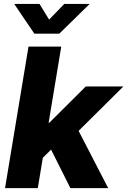

<svg xmlns="http://www.w3.org/2000/svg" viewBox="-20 -967 654 987"><path d="M180.2 -136.2 213.4 -335.9H233.4L420.9 -522.5H614.3L342.8 -253.4H298.8ZM5.9 0 126.5 -727.5H294.9L174.3 0ZM341.8 0 233.4 -216.3 363.3 -334.5 536.1 0ZM183.1 -946.8 232.4 -866.2 310.5 -946.8H440.4L439.9 -945.8L284.7 -793.9H156.7L53.7 -945.8V-946.8Z"/></svg>

Font: Inter 28pt ExtraBold
Style: Italic
Weight: 800
Italic angle: -9.3988°
Designer: Rasmus Andersson
Foundry: rsms
Version: Version 4.001;git-66647c0bb